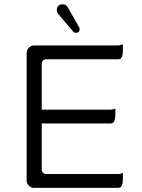

<svg xmlns="http://www.w3.org/2000/svg" viewBox="-20 -884 663 894"><path d="M517.1 -378.9Q506.3 -373.5 495.1 -373.5H174.3V-585.9Q174.3 -596.2 180.2 -602.1Q186 -607.9 196.3 -607.9H530.3Q538.1 -607.9 543 -612.3Q552.2 -622.1 552.2 -650.4V-677.7Q535.6 -672.4 530.8 -672.4Q530.3 -672.4 530.3 -672.4H138.7Q124.5 -672.4 114.3 -661.6Q104 -651.4 104 -636.7V-43.9Q104 -29.8 114.3 -19.5Q124.5 -9.3 138.7 -9.3H530.3Q538.1 -9.3 543 -13.7Q552.2 -23.4 552.2 -51.8V-79.1Q541.5 -73.7 530.3 -73.7H196.3Q186 -73.7 180.2 -79.6Q174.3 -85.4 174.3 -95.7V-309.1H495.1Q502.9 -309.1 507.8 -313.5Q513.2 -319.3 515.6 -333.5Q517.1 -341.8 517.1 -351.6ZM351.1 -748Q351.1 -752.9 345.7 -762.2L295.4 -850.1Q289.6 -861.3 277.8 -863.3Q274.9 -863.8 272.2 -863.8Q269.5 -863.8 267.8 -863.5Q266.1 -863.3 264.4 -863Q262.7 -862.8 261.2 -862.3Q259.8 -861.8 258.5 -861.3Q257.3 -860.8 255.9 -860.4Q244.6 -853.5 244.6 -836.9Q244.6 -825.7 251.5 -818.4L321.3 -736.3Q326.2 -731 334.2 -731Q342.3 -731 346.7 -735.6Q351.1 -740.2 351.1 -748Z"/></svg>

Font: YuPearl-ExtraLight
Style: ExtraLight
Weight: 200
Designer: Max Yao
Foundry: Max-Everyday
Version: Version 1.011; ttfautohint (v1.8.3)